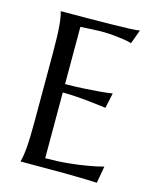

<svg xmlns="http://www.w3.org/2000/svg" viewBox="-108 -784 707 864"><g transform="rotate(15 245.0 -352.0)"><path d="M69.8 -700.2Q130.9 -700.2 191.2 -700.7Q251.5 -701.2 301.8 -701.9Q352.1 -702.6 387.7 -704.1Q423.3 -705.6 436 -708L412.1 -643.1Q396 -647.5 374.5 -650.9Q356 -653.8 329.3 -656.5Q302.7 -659.2 268.1 -659.2Q256.3 -659.2 240 -658.4Q223.6 -657.7 208.5 -656.7Q190.9 -655.8 172.9 -654.8V-388.2Q223.1 -388.7 263.7 -391.1Q304.2 -393.6 332.5 -396Q365.7 -398.9 391.1 -402.8L376 -332Q342.3 -336.4 307.1 -340.3Q276.9 -343.8 241.2 -346.4Q205.6 -349.1 172.9 -349.1V-43Q230.5 -43 278.8 -47.9Q327.1 -52.7 363.3 -59.1Q405.3 -65.9 439.9 -75.2L425.8 3.9Q419.9 3.4 408.2 2.9Q396.5 2.4 382.1 2Q367.7 1.5 351.8 1.2Q335.9 1 321.8 0.7Q307.6 0.5 296.6 0.2Q285.6 0 280.8 0H69.8V-2Q72.8 -12.2 75.4 -27.3Q78.1 -42.5 80.1 -64.9Q82 -87.4 83 -118.4Q84 -149.4 84 -190.9V-508.8Q84 -550.3 83 -581.3Q82 -612.3 80.1 -635Q78.1 -657.7 75.4 -672.9Q72.8 -688 69.8 -698.2V-700.2Z"/></g></svg>

Font: Marcellus SC
Style: Regular
Weight: 400
Designer: Astigmatic (AOETI)
Foundry: Astigmatic (AOETI)
Version: Version 1.001